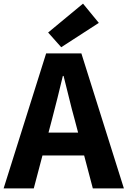

<svg xmlns="http://www.w3.org/2000/svg" viewBox="-26 -1037 702 1057"><path d="M-6 0 228 -743H422L656 0H485L385 -379Q369 -436 354 -498.5Q339 -561 324 -619H320Q306 -560 290.5 -498Q275 -436 260 -379L160 0ZM146 -181V-307H502V-181ZM311 -777 239 -858 431 -1017 518 -911Z"/></svg>

Font: Noto Sans TC Thin ExtraBold
Style: Regular
Weight: 800
Version: Version 2.004-H2;hotconv 1.0.118;makeotfexe 2.5.65603